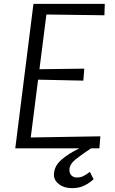

<svg xmlns="http://www.w3.org/2000/svg" viewBox="-20 -767 596 993"><path d="M59 0 153 -747H522L520 -688L220 -692L184 -409L416 -412L411 -350L177 -355L139 -56L499 -62L494 0ZM352 206Q311.5 206 285.2 185.8Q259 165.5 259 138Q259 93.5 296.2 60.5Q333.5 27.5 391 0L429.5 -18.5L451 0Q405.5 30 372.2 56.2Q339 82.5 339 112Q339 130 349.8 140.5Q360.5 151 376 151Q396.5 151 411.5 143.5Q426.5 136 445 122L464 160Q444 178.5 417.2 192.2Q390.5 206 352 206Z"/></svg>

Font: Merriweather Sans Light
Style: Italic
Weight: 300
Italic angle: -7.5°
Designer: Eben Sorkin
Foundry: Eben Sorkin
Version: Version 2.001; ttfautohint (v1.8.3)